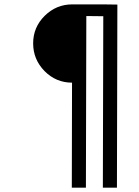

<svg xmlns="http://www.w3.org/2000/svg" viewBox="-20 -735 640 885"><path d="M313 -714.8H456.1L521 -713.9L519 129.9H454.1L456.1 -660.2L377.9 -661.1L376 129.9H311L312 -354Q238.3 -354 185.5 -407.2Q132.8 -460.9 132.8 -535.2Q132.8 -609.4 186 -662.1Q239.3 -714.8 313 -714.8Z"/></svg>

Font: Arcon-Regular
Style: Regular
Weight: 400
Designer: M. Zarth
Foundry: martin zarth - visuelle & digitale kommunikation
Version: Version 1.131;PS 001.131;hotconv 1.0.70;makeotf.lib2.5.58329